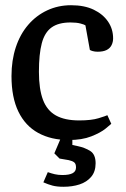

<svg xmlns="http://www.w3.org/2000/svg" viewBox="-20 -526 483 735"><path d="M243 10Q176 10 126.5 -17Q77 -44 50.5 -98.5Q24 -153 24 -235Q24 -295 40.5 -345Q57 -395 88 -431Q119 -467 161 -486.5Q203 -506 252 -506Q303 -506 338.5 -489Q374 -472 393.5 -443.5Q413 -415 413 -379Q413 -365 407 -353Q401 -341 388 -334.5Q375 -328 354 -328Q343 -328 334.5 -330.5Q326 -333 324 -335L307 -429Q303 -432 288 -436Q273 -440 250 -440Q204 -440 177.5 -421Q151 -402 140 -360.5Q129 -319 129 -251Q129 -185 144.5 -144Q160 -103 194 -84Q228 -65 283 -65Q330 -65 357.5 -73.5Q385 -82 391 -85L406 -52Q403 -49 384 -33.5Q365 -18 329.5 -4Q294 10 243 10ZM223 189Q198 189 181 184.5Q164 180 146 172L163 133Q177 138 190 141Q203 144 219 144Q245 144 258 137Q271 130 271 115Q271 101 264 95.5Q257 90 243 87L208 81L188 61L214 0H257V29L276 33Q305 39 325.5 52Q346 65 346 99Q346 131 329 151Q312 171 284.5 180Q257 189 223 189Z"/></svg>

Font: Faustina Light Medium
Style: Regular
Weight: 500
Version: Version 1.200